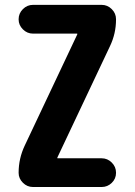

<svg xmlns="http://www.w3.org/2000/svg" viewBox="-20 -750 540 770"><path d="M387.7 -730.5Q411.1 -730.5 428.2 -713.4Q445.3 -696.3 445.3 -672.9V-671.9Q445.3 -615.2 420.9 -564.5L210 -118.2V-116.2Q210 -115.2 210.9 -115.2H387.7Q411.1 -115.2 428.2 -98.1Q445.3 -81.1 445.3 -57.6V-56.6Q445.3 -33.2 428.2 -16.6Q411.1 0 387.7 0H112.3Q88.9 0 71.8 -17.1Q54.7 -34.2 54.7 -56.6V-57.6Q54.7 -114.3 79.1 -166L290 -612.3V-614.3Q290 -615.2 289.1 -615.2H112.3Q88.9 -615.2 71.8 -632.3Q54.7 -649.4 54.7 -671.9V-672.9Q54.7 -696.3 71.8 -713.4Q88.9 -730.5 112.3 -730.5Z"/></svg>

Font: Rounded Mgen+ 2m bold
Style: Bold
Weight: 700
Designer: [Source Han Sans]
Ryoko NISHIZUKA  (kana & ideographs); Paul D. Hunt (Latin, Greek & Cyrillic); Wenlong ZHANG  (bopomofo
Version: Version 1.059.20150602